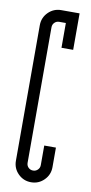

<svg xmlns="http://www.w3.org/2000/svg" viewBox="-84 -750 373 788"><g transform="rotate(10 102.5 -355.5)"><path d="M105.4 -665.6Q93.7 -665.6 85.8 -657.6Q77.9 -649.7 77.9 -638.1V-73.3Q77.9 -61.6 85.8 -53.7Q93.7 -45.8 105.4 -45.8Q116.6 -45.8 124.7 -53.7Q132.9 -61.6 132.9 -73.3V-154.9H181.6V-73.3Q181.6 -41.6 159.3 -19.4Q137 2.9 105.4 2.9Q73.7 2.9 51.4 -19.4Q29.2 -41.6 29.2 -73.3V-638.1Q29.2 -669.7 51.4 -692Q73.7 -714.3 105.4 -714.3H181.6V-562.3H132.9V-665.6Z"/></g></svg>

Font: Marapfhont
Style: Book
Weight: 400
Version: Version 0.15